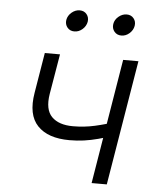

<svg xmlns="http://www.w3.org/2000/svg" viewBox="-53 -780 667 825"><g transform="rotate(5 281.0 -367.5)"><path d="M261.7 -175.3Q168.9 -175.3 124 -222.4Q79.1 -269.5 95.2 -365.2L124 -539.1H189.5L160.2 -365.2Q149.4 -297.9 179.9 -267.1Q210.4 -236.3 271.5 -236.3Q320.8 -236.3 366.2 -246.6Q411.6 -256.8 459.5 -272.9L448.7 -210.9Q415 -199.7 384.5 -191.7Q354 -183.6 324.2 -179.4Q294.4 -175.3 261.7 -175.3ZM373 0 461.9 -539.1H527.8L438.5 0ZM444.8 -642.6Q425.8 -642.6 414.6 -656.2Q403.3 -669.9 406.2 -689Q409.2 -708 425.3 -721.4Q441.4 -734.9 460.4 -734.9Q479.5 -734.9 490.5 -721.4Q501.5 -708 498.5 -689Q495.1 -669.9 479.5 -656.2Q463.9 -642.6 444.8 -642.6ZM242.2 -642.6Q223.1 -642.6 211.9 -656.2Q200.7 -669.9 203.6 -689Q207 -708 222.9 -721.4Q238.8 -734.9 257.8 -734.9Q276.9 -734.9 287.8 -721.4Q298.8 -708 295.9 -689Q292.5 -669.9 276.9 -656.2Q261.2 -642.6 242.2 -642.6Z"/></g></svg>

Font: Inter 18pt Light
Style: Italic
Weight: 300
Italic angle: -9.3988°
Designer: Rasmus Andersson
Foundry: rsms
Version: Version 4.001;git-66647c0bb